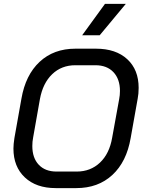

<svg xmlns="http://www.w3.org/2000/svg" viewBox="-20 -958 745 986"><path d="M49 -195Q49 -217 54 -249L90 -451Q111 -573 183.5 -640.5Q256 -708 367 -708H473Q575 -708 633.5 -654Q692 -600 692 -507Q692 -476 687 -451L651 -249Q630 -127 557 -59.5Q484 8 372 8H266Q166 8 107.5 -47Q49 -102 49 -195ZM374 -77Q445 -77 493.5 -123Q542 -169 556 -251L592 -449Q596 -469 596 -491Q596 -552 562.5 -587.5Q529 -623 470 -623H367Q296 -623 248 -577Q200 -531 185 -449L150 -251Q146 -231 146 -208Q146 -147 179 -112Q212 -77 270 -77ZM519 -938H626L492 -777H402Z"/></svg>

Font: Bai Jamjuree Medium
Style: Italic
Weight: 500
Italic angle: -10°
Version: Version 1.000; ttfautohint (v1.6)